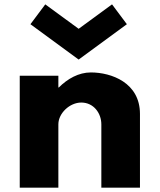

<svg xmlns="http://www.w3.org/2000/svg" viewBox="-20 -860 732 880"><path d="M247.5 0V-290C247.5 -341 299.5 -390 352.5 -390C409.5 -390 444.5 -341 444.5 -290V0H621.5V-338C621.5 -481 490.5 -528 396.5 -528C340.5 -528 289.5 -499 249.5 -459H247.5V-513H70.5V0ZM187.5 -840 119.5 -749 340.5 -587 561.5 -749 493.5 -840 340.5 -728Z"/></svg>

Font: Sztylet
Style: Bd
Weight: 700
Foundry: Cannot Into Space Fonts, PlusOne Fonts
Version: Version 0.12